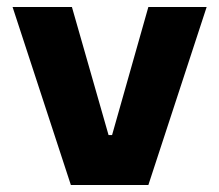

<svg xmlns="http://www.w3.org/2000/svg" viewBox="-20 -530 627 550"><path d="M183 0 16 -510H186L291 -143H301L405 -510H572L405 0Z"/></svg>

Font: Saira SemiExpanded
Style: Bold
Weight: 700
Width: 6
Designer: Hector Gatti with collaboration of the Omnibus-Type team
Foundry: Omnibus-Type
Version: Version 1.101